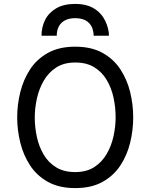

<svg xmlns="http://www.w3.org/2000/svg" viewBox="-20 -951 770 983"><path d="M365 12Q282.5 12 225.5 -19.8Q168.5 -51.5 134 -104.2Q99.5 -157 83.8 -221Q68 -285 68 -350Q68 -415 83.8 -479Q99.5 -543 134 -595.8Q168.5 -648.5 225.5 -680.2Q282.5 -712 365 -712Q448 -712 505 -680.2Q562 -648.5 596.5 -595.8Q631 -543 646.5 -479Q662 -415 662 -350Q662 -285 646.5 -221Q631 -157 596.5 -104.2Q562 -51.5 505 -19.8Q448 12 365 12ZM365 -70Q423 -70 462.5 -95.5Q502 -121 526.2 -162.8Q550.5 -204.5 561.2 -253.8Q572 -303 572 -350Q572 -401.5 561.2 -451.2Q550.5 -501 526.2 -541.8Q502 -582.5 462.5 -606.8Q423 -631 365 -631Q307.5 -631 268 -605.5Q228.5 -580 204.2 -538.2Q180 -496.5 169 -447Q158 -397.5 158 -350Q158 -298.5 169 -248.8Q180 -199 204.2 -158.5Q228.5 -118 268 -94Q307.5 -70 365 -70ZM192.5 -768Q192.5 -812.5 211.2 -849.5Q230 -886.5 268.5 -908.8Q307 -931 365.5 -931Q418.5 -931 454.2 -911.8Q490 -892.5 510 -860Q530 -827.5 536.5 -788Q537.5 -783.5 537.5 -778.5Q537.5 -773.5 537.5 -768H459.5Q459.5 -773.5 459 -778.5Q458.5 -783.5 457.5 -788Q452.5 -821 429 -839.5Q405.5 -858 365.5 -858Q334.5 -858 313.2 -847Q292 -836 281.2 -815.8Q270.5 -795.5 270.5 -768Z"/></svg>

Font: Overpass
Style: Regular
Weight: 400
Designer: Delve Withrington, Dave Bailey, Thomas Jockin
Foundry: Delve Fonts LLC
Version: Version 4.000